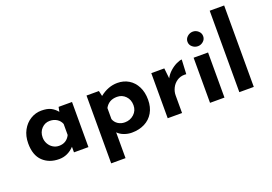

<svg xmlns="http://www.w3.org/2000/svg" viewBox="-130 -1163 2475 1748"><g transform="rotate(-20 1108.0 -289.5)"><path d="M542 -437V0H402V-54Q339 12 256 12Q159 12 98.5 -46Q38 -104 38 -218Q38 -290 67.5 -344.5Q97 -399 146 -429Q195 -459 251 -459Q309 -459 343 -441.5Q377 -424 403 -392L412 -437ZM402 -168V-275Q390 -307 360.5 -326Q331 -345 291 -345Q245 -345 212.5 -311Q180 -277 180 -225Q180 -191 196 -162.5Q212 -134 238.5 -118Q265 -102 296 -102Q369 -102 402 -168Z M1200 -220Q1200 -148 1169.5 -95.5Q1139 -43 1084.5 -15.5Q1030 12 960 12Q922 12 885.5 -1.5Q849 -15 825 -40V210H686V-447H806L818 -395Q898 -459 988 -459Q1049 -459 1097 -430Q1145 -401 1172.5 -347Q1200 -293 1200 -220ZM1058 -218Q1058 -272 1024.5 -306.5Q991 -341 942 -341Q901 -341 872.5 -324.5Q844 -308 826 -275V-168Q837 -136 865.5 -117Q894 -98 932 -98Q984 -98 1021 -132Q1058 -166 1058 -218Z M1613 -459 1606 -319Q1600 -320 1589 -320Q1547 -320 1515 -298Q1483 -276 1466 -241.5Q1449 -207 1449 -171V0H1310V-437H1436L1447 -337Q1465 -372 1496.5 -400Q1528 -428 1561 -443.5Q1594 -459 1613 -459Z M1860 -437V0H1720V-437ZM1794 -663Q1823 -663 1846 -642.5Q1869 -622 1869 -592Q1869 -562 1846 -542Q1823 -522 1794 -522Q1764 -522 1740.5 -542Q1717 -562 1717 -592Q1717 -622 1740.5 -642.5Q1764 -663 1794 -663Z M2144 -789V0H2004V-789Z"/></g></svg>

Font: Josefin Sans
Style: Bold
Weight: 700
Designer: Santiago Orozco
Foundry: Typemade
Version: Version 2.000